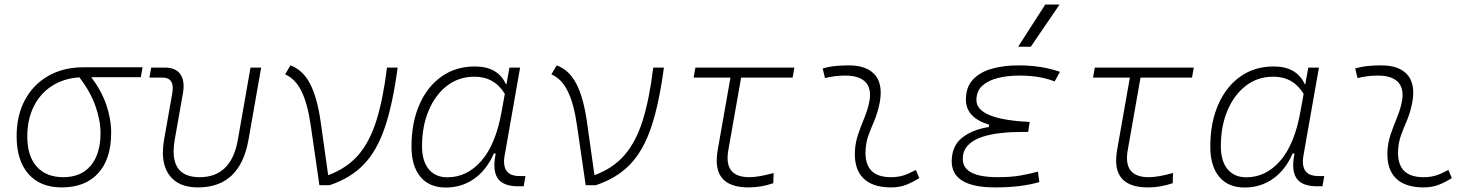

<svg xmlns="http://www.w3.org/2000/svg" viewBox="-20 -815 6485 845"><path d="M251.5 9.8Q157.2 9.8 105.2 -49.3Q53.2 -108.4 53.2 -215.8Q53.2 -307.1 89.8 -375.2Q126.5 -443.4 192.9 -481.2Q259.3 -519 348.1 -519H607.4L599.6 -475.1H381.8Q426.3 -416 447.8 -354Q469.2 -292 469.2 -230.5Q469.2 -115.7 412.4 -53Q355.5 9.8 251.5 9.8ZM329.6 -474.6Q260.3 -470.2 208.5 -436.8Q156.7 -403.3 128.4 -346.2Q100.1 -289.1 100.1 -213.9Q100.1 -128.4 141.6 -81.8Q183.1 -35.2 258.8 -35.2Q336.9 -35.2 379.6 -86.4Q422.4 -137.7 422.4 -230.5Q422.4 -285.6 399.9 -348.9Q377.4 -412.1 329.6 -474.6Z M851.1 9.8Q763.2 9.8 724.1 -45.9Q696.8 -84.5 696.8 -143.6Q696.8 -169.9 702.1 -200.2L738.3 -405.3Q740.2 -417.5 740.2 -427.2Q740.2 -473.6 695.3 -473.6H637.7L645.5 -517.6H706.1Q752.9 -517.6 773.9 -488.3Q788.1 -467.8 788.1 -436.5Q788.1 -422.4 785.2 -405.3L749 -200.2Q744.1 -171.9 744.1 -148.4Q744.1 -35.2 858.9 -35.2Q998 -35.2 1026.9 -200.2L1082.5 -517.6H1129.4L1073.7 -200.2Q1036.6 9.8 851.1 9.8Z M1385.7 0 1347.7 -262.2Q1334 -358.4 1306.9 -413.3Q1279.8 -468.3 1234.9 -487.8L1258.3 -527.3Q1314 -506.3 1345.2 -445.3Q1376.5 -384.3 1391.6 -276.9L1424.3 -43.9Q1504.9 -73.7 1555.7 -131.3Q1606.4 -189 1636.2 -283.4Q1666 -377.9 1683.1 -517.6H1730Q1709 -359.4 1674.3 -255.9Q1639.6 -152.3 1581.3 -91.6Q1522.9 -30.8 1430.7 0Z M2209 -444.3 2222.2 -517.6H2269L2201.2 -131.8Q2198.2 -116.7 2198.2 -104Q2198.2 -40 2267.6 -40H2292.5L2284.7 4.9H2261.2Q2194.3 4.9 2170.4 -30.3Q2155.8 -51.8 2155.8 -87.9Q2155.8 -110.8 2161.6 -139.6H2153.3Q2122.6 -67.9 2067.6 -28.8Q2012.7 10.3 1941.9 10.3Q1869.6 10.3 1830.3 -36.9Q1791 -84 1791 -169.4Q1791 -275.4 1825.9 -354.7Q1860.8 -434.1 1923.3 -478.3Q1985.8 -522.5 2069.8 -522.5Q2171.4 -522.5 2206.5 -444.3ZM2068.4 -477.5Q1999 -477.5 1947.3 -437.5Q1895.5 -397.5 1866.5 -328.4Q1837.4 -259.3 1837.4 -171.9Q1837.4 -106 1866.9 -70.3Q1896.5 -34.7 1949.2 -34.7Q2035.2 -34.7 2098.6 -107.2Q2162.1 -179.7 2188 -325.7L2201.7 -401.9Q2155.8 -477.5 2068.4 -477.5Z M2557.6 0 2519.5 -262.2Q2505.9 -358.4 2478.8 -413.3Q2451.7 -468.3 2406.7 -487.8L2430.2 -527.3Q2485.8 -506.3 2517.1 -445.3Q2548.3 -384.3 2563.5 -276.9L2596.2 -43.9Q2676.8 -73.7 2727.5 -131.3Q2778.3 -189 2808.1 -283.4Q2837.9 -377.9 2855 -517.6H2901.9Q2880.9 -359.4 2846.2 -255.9Q2811.5 -152.3 2753.2 -91.6Q2694.8 -30.8 2602.5 0Z M3274.9 9.8Q3134.3 9.8 3134.3 -108.4Q3134.3 -128.4 3138.2 -152.3L3194.8 -473.6H3032.7L3040.5 -517.6H3476.1L3468.3 -473.6H3241.7L3185.1 -152.3Q3182.1 -134.8 3182.1 -119.6Q3182.1 -35.2 3277.8 -35.2Q3318.8 -35.2 3384.8 -53.7L3383.3 -8.8Q3330.1 9.8 3274.9 9.8Z M4010.7 -66.9 4025.9 -31.2Q3999 -14.2 3969.5 -2.2Q3939.9 9.8 3901.4 9.8Q3818.8 9.8 3778.3 -31.7Q3742.2 -68.8 3742.2 -136.7Q3742.2 -144.5 3742.7 -153.3Q3745.1 -189.9 3756.8 -224.4Q3768.6 -258.8 3782.2 -291.5Q3795.9 -324.2 3803.2 -355Q3809.1 -378.4 3809.1 -397.5Q3809.1 -429.7 3792.5 -450.2Q3765.1 -482.4 3700.2 -482.4Q3653.8 -482.4 3610.8 -471.2L3600.6 -513.7Q3629.4 -522 3658.2 -524.7Q3687 -527.3 3715.8 -527.3Q3798.8 -527.3 3834.5 -481Q3856 -452.1 3856 -407.2Q3856 -379.4 3847.7 -345.2Q3839.4 -310.5 3826.7 -280.8Q3813.5 -250.5 3802.7 -221.2Q3792 -191.9 3789.6 -157.7Q3789.1 -149.9 3789.1 -142.1Q3789.1 -35.2 3900.9 -35.2Q3931.6 -35.2 3955.1 -42.5Q3978.5 -49.8 4010.7 -66.9Z M4359.9 9.8Q4168.5 9.8 4168.5 -105Q4168.5 -171.9 4213.6 -208.3Q4258.8 -244.6 4331.5 -255.9L4333.5 -266.1Q4231 -296.9 4231 -377Q4231 -431.6 4261.7 -464.6Q4292.5 -497.6 4345 -512.5Q4397.5 -527.3 4462.4 -527.3Q4563.5 -527.3 4645 -499L4621.6 -456.5Q4557.6 -482.4 4465.3 -482.4Q4415.5 -482.4 4372.6 -471.9Q4329.6 -461.4 4303.5 -438Q4277.3 -414.6 4277.3 -374.5Q4277.3 -289.6 4511.7 -278.3L4504.9 -234.4H4477.1Q4428.7 -234.4 4382.3 -229.2Q4335.9 -224.1 4298.6 -211.2Q4261.2 -198.2 4239.3 -174.8Q4217.3 -151.4 4217.3 -115.2Q4217.3 -35.2 4371.6 -35.2Q4432.1 -35.2 4473.6 -43Q4515.1 -50.8 4547.9 -59.6L4554.2 -13.7Q4474.1 9.8 4359.9 9.8ZM4460.9 -609.4 4580.1 -794.9H4643.1L4516.6 -609.4Z M5032.7 9.8Q4892.1 9.8 4892.1 -108.4Q4892.1 -128.4 4896 -152.3L4952.6 -473.6H4790.5L4798.3 -517.6H5233.9L5226.1 -473.6H4999.5L4942.9 -152.3Q4939.9 -134.8 4939.9 -119.6Q4939.9 -35.2 5035.6 -35.2Q5076.7 -35.2 5142.6 -53.7L5141.1 -8.8Q5087.9 9.8 5032.7 9.8Z M5724.6 -444.3 5737.8 -517.6H5784.7L5716.8 -131.8Q5713.9 -116.7 5713.9 -104Q5713.9 -40 5783.2 -40H5808.1L5800.3 4.9H5776.9Q5710 4.9 5686 -30.3Q5671.4 -51.8 5671.4 -87.9Q5671.4 -110.8 5677.2 -139.6H5668.9Q5638.2 -67.9 5583.3 -28.8Q5528.3 10.3 5457.5 10.3Q5385.3 10.3 5345.9 -36.9Q5306.6 -84 5306.6 -169.4Q5306.6 -275.4 5341.6 -354.7Q5376.5 -434.1 5439 -478.3Q5501.5 -522.5 5585.4 -522.5Q5687 -522.5 5722.2 -444.3ZM5584 -477.5Q5514.6 -477.5 5462.9 -437.5Q5411.1 -397.5 5382.1 -328.4Q5353 -259.3 5353 -171.9Q5353 -106 5382.6 -70.3Q5412.1 -34.7 5464.8 -34.7Q5550.8 -34.7 5614.3 -107.2Q5677.7 -179.7 5703.6 -325.7L5717.3 -401.9Q5671.4 -477.5 5584 -477.5Z M6354.5 -66.9 6369.6 -31.2Q6342.8 -14.2 6313.2 -2.2Q6283.7 9.8 6245.1 9.8Q6162.6 9.8 6122.1 -31.7Q6085.9 -68.8 6085.9 -136.7Q6085.9 -144.5 6086.4 -153.3Q6088.9 -189.9 6100.6 -224.4Q6112.3 -258.8 6126 -291.5Q6139.6 -324.2 6147 -355Q6152.8 -378.4 6152.8 -397.5Q6152.8 -429.7 6136.2 -450.2Q6108.9 -482.4 6043.9 -482.4Q5997.6 -482.4 5954.6 -471.2L5944.3 -513.7Q5973.1 -522 6002 -524.7Q6030.8 -527.3 6059.6 -527.3Q6142.6 -527.3 6178.2 -481Q6199.7 -452.1 6199.7 -407.2Q6199.7 -379.4 6191.4 -345.2Q6183.1 -310.5 6170.4 -280.8Q6157.2 -250.5 6146.5 -221.2Q6135.7 -191.9 6133.3 -157.7Q6132.8 -149.9 6132.8 -142.1Q6132.8 -35.2 6244.6 -35.2Q6275.4 -35.2 6298.8 -42.5Q6322.3 -49.8 6354.5 -66.9Z"/></svg>

Font: CaskaydiaCove NFP ExtraLight
Style: Italic
Weight: 200
Italic angle: -10°
Designer: Aaron Bell
Foundry: Saja Typeworks
Version: Version 2111.001; VTT 6.35;Nerd Fonts 3.1.1